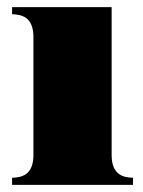

<svg xmlns="http://www.w3.org/2000/svg" viewBox="-20 -520 402 540"><path d="M14 -20V0H354V-20C329 -21 294 -26 294 -84V-500H14V-480C39 -479 74 -474 74 -416V-84C74 -26 39 -21 14 -20Z"/></svg>

Font: Sprat Condensed Black
Style: Regular
Weight: 900
Designer: Ethan Nakache
Foundry: Collletttivo
Version: Version 2.000;Glyphs 3.2 (3217)